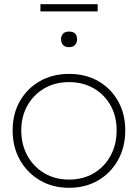

<svg xmlns="http://www.w3.org/2000/svg" viewBox="-20 -882 655 912"><path d="M308 10Q230 10 169.5 -25.5Q109 -61 74.5 -122.5Q40 -184 40 -263Q40 -341 74.5 -401.5Q109 -462 169.5 -496.5Q230 -531 308 -531Q387 -531 447 -496.5Q507 -462 541 -401.5Q575 -341 575 -263Q575 -184 541 -122.5Q507 -61 447 -25.5Q387 10 308 10ZM308 -29Q374 -29 425 -59Q476 -89 505 -142Q534 -195 534 -263Q534 -330 505 -381.5Q476 -433 425 -462.5Q374 -492 308 -492Q242 -492 191 -462.5Q140 -433 110.5 -381Q81 -329 81 -263Q81 -195 110.5 -142Q140 -89 191 -59Q242 -29 308 -29ZM308 -658Q289 -658 279.5 -668.5Q270 -679 270 -695Q270 -712 279.5 -722Q289 -732 308 -732Q346 -732 346 -695Q346 -679 336.5 -668.5Q327 -658 308 -658ZM172 -828V-862H444V-828Z"/></svg>

Font: Readex Pro Light
Style: Regular
Weight: 300
Designer: Bonnie Shaver-Troup, Thomas Jockin
Foundry: Lexend
Version: Version 1.200; ttfautohint (v1.8.3)